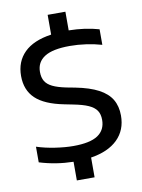

<svg xmlns="http://www.w3.org/2000/svg" viewBox="-104 -930 827 1119"><g transform="rotate(-10 310.0 -370.0)"><path d="M363 3V120H258V9.5Q154 7.5 57.5 -22.5V-115Q108 -98.5 166.8 -89.8Q225.5 -81 273.5 -81Q373 -81 418.8 -111.8Q464.5 -142.5 464.5 -202.5Q464.5 -236 449.8 -257.8Q435 -279.5 402.5 -294Q370 -308.5 313.5 -319.5L263.5 -329.5Q148.5 -352 96 -402Q43.5 -452 43.5 -535.5Q43.5 -620.5 97.5 -674Q151.5 -727.5 258 -743V-860H363V-749.5Q460 -748 541.5 -724.5V-632.5Q498.5 -645 449.5 -652Q400.5 -659 353.5 -659Q251.5 -659 203.8 -628.5Q156 -598 156 -540Q156 -507 169 -485.2Q182 -463.5 211.5 -449Q241 -434.5 292.5 -424L342.5 -414.5Q426.5 -398 478.2 -370.5Q530 -343 553.5 -303Q577 -263 577 -208Q577 -122 521.5 -67.5Q466 -13 363 3Z"/></g></svg>

Font: Encode Sans Expanded Medium
Style: Regular
Weight: 500
Width: 7
Designer: Multiple Designers
Foundry: Impallari Type
Version: Version 2.000